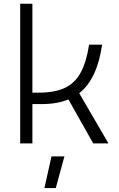

<svg xmlns="http://www.w3.org/2000/svg" viewBox="-20 -752 626 1007"><path d="M85.9 0V-732.4H149.9V-266.1H184.1Q266.6 -266.1 319.6 -290.8Q372.6 -315.4 402.8 -370.6Q433.1 -425.8 447.3 -517.6H515.6Q489.3 -336.4 395.5 -263.2L548.8 0H468.8L338.9 -230.5Q279.8 -206.1 198.7 -206.1H149.9V0ZM212.9 234.4 250 68.4H317.9L272.5 234.4Z"/></svg>

Font: Caskaydia Cove Light
Style: Regular
Weight: 300
Monospace: yes
Designer: Aaron Bell
Foundry: Saja Typeworks
Version: Version 4.300; ttfautohint (v1.8.3)